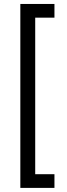

<svg xmlns="http://www.w3.org/2000/svg" viewBox="-20 -749 332 945"><path d="M80.1 175.8V-729.5H248V-662.1H153.3V108.4H248V175.8Z"/></svg>

Font: NMS Futura Pro Book
Style: Regular
Weight: 400
Designer: Blend3rman
Version: Version 0.1